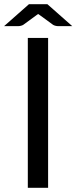

<svg xmlns="http://www.w3.org/2000/svg" viewBox="-28 -898 366 918"><path d="M202 0H105V-716.5H202ZM317.5 -773H250Q244 -773 237 -774.8Q230 -776.5 225.5 -779.5L160.5 -827Q156.5 -829 154.5 -831Q150.5 -828 148.5 -827L83.5 -779.5Q79 -776.5 72 -774.8Q65 -773 59 -773H-8.5L110.5 -878H198.5Z"/></svg>

Font: Lato TR
Style: Regular
Weight: 400
Designer: Lukasz Dziedzic
Foundry: tyPoland Lukasz Dziedzic
Version: Version 1.104 2013